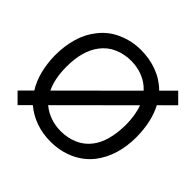

<svg xmlns="http://www.w3.org/2000/svg" viewBox="-190 -957 1163 1163"><g transform="rotate(45 392.0 -375.5)"><path d="M691.5 -596Q739 -508 741.5 -375Q741.5 -211 659.5 -105Q612.5 -46 542.8 -15.2Q473 15.5 391.5 15.5Q324.5 15.5 265.8 -5.2Q207 -26 160.5 -65.5L95 0L32.5 -62.5L104 -134.5Q44 -229 41.5 -375Q41.5 -452.5 61.2 -522Q81 -591.5 125 -646Q170 -704 239.5 -734.5Q310 -765.5 387.5 -765.5Q462 -765.5 526.5 -741.2Q591 -717 639.5 -668.5L721 -750L783.5 -687.5ZM173 -203 573 -602Q540 -638.5 493 -657.8Q446 -677 391.5 -677Q333 -677 282.5 -654.8Q232 -632.5 199 -588.5Q139.5 -511 139.5 -375Q139.5 -272 173 -203ZM620 -524 226 -131Q259.5 -102.5 302 -87.8Q344.5 -73 391.5 -73Q450.5 -73 501 -95.2Q551.5 -117.5 584.5 -161.5Q641 -236 643.5 -375Q643.5 -461 620 -524Z"/></g></svg>

Font: Russisch Sans Medium
Style: Regular
Weight: 500
Width: 4
Designer: Michael Sharanda (font) & Cristiano Sobral (main changes)
Foundry: Michael Sharanda
Version: Version 2.00;September 8, 2020;FontCreator 13.0.0.2681 64-bi